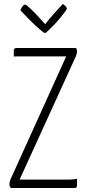

<svg xmlns="http://www.w3.org/2000/svg" viewBox="-20 -940 436 960"><path d="M36 0Q32 -2 29.5 -7Q27 -12 27 -19Q27 -25 28.5 -30.5Q30 -36 32 -42L311 -658H90Q73 -658 62.5 -658Q52 -658 49 -657V-687Q49 -700 62 -700H360Q362 -697 363.5 -693Q365 -689 365 -683Q365 -672 360 -660L78 -42H315Q330 -42 343.5 -43Q357 -44 365 -47V-12Q365 -7 362.5 -3.5Q360 0 353 0ZM205 -775Q200 -775 187 -786Q174 -797 156.5 -813Q139 -829 122.5 -846Q106 -863 95 -875Q84 -887 82 -889Q84 -895 91 -906Q98 -917 107 -917Q110 -917 121 -907Q132 -897 146.5 -883Q161 -869 174 -854Q187 -839 196.5 -829Q206 -819 206 -819Q226 -845 246.5 -868Q267 -891 280.5 -905.5Q294 -920 294 -920Q302 -915 308 -909Q314 -903 314 -896Q314 -893 304 -879.5Q294 -866 279.5 -848.5Q265 -831 249 -814.5Q233 -798 221 -786.5Q209 -775 205 -775Z"/></svg>

Font: Yanone Kaffeesatz Light
Style: Regular
Weight: 300
Designer: Yanone (Cyrillic: Daniel Pouzeot, Huerta Tipografica, and Cyreal)
Foundry: Yanone
Version: Version 2.003